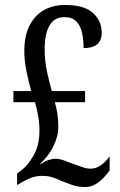

<svg xmlns="http://www.w3.org/2000/svg" viewBox="-20 -744 482 774"><path d="M324 10Q294 10 272 2Q250 -6 229 -14Q210 -23 192 -29Q174 -35 150 -35Q126 -35 105 -27Q84 -19 64 -7L49 2V-44L68 -59Q92 -77 115.5 -117.5Q139 -158 139 -217Q139 -247 134 -276Q129 -305 121 -332H34V-377H106Q96 -412 87 -455Q78 -498 78 -540Q78 -626 122 -675Q166 -724 243 -724Q319 -724 354.5 -692Q390 -660 390 -612Q390 -550 317 -550Q317 -582 311 -610.5Q305 -639 288.5 -657Q272 -675 240 -675Q199 -675 179.5 -641Q160 -607 160 -545Q160 -498 170 -452.5Q180 -407 189 -377H323V-332H201Q208 -308 211.5 -285Q215 -262 215 -233Q215 -194 195 -154Q175 -114 143 -85L144 -82Q161 -94 176 -99Q191 -104 203 -104Q220 -104 240 -96.5Q260 -89 276 -83Q292 -78 310.5 -71Q329 -64 346 -64Q367 -64 387.5 -78.5Q408 -93 422 -114V-57Q413 -44 398.5 -28.5Q384 -13 365.5 -1.5Q347 10 324 10Z"/></svg>

Font: Noto Serif Hebrew ExtraCondensed
Style: Regular
Weight: 400
Width: 2
Designer: Monotype Design Team
Foundry: Monotype Imaging Inc.
Version: Version 2.004; ttfautohint (v1.8.4.7-5d5b)